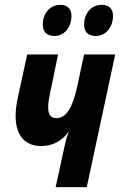

<svg xmlns="http://www.w3.org/2000/svg" viewBox="-20 -770 494 790"><path d="M375 -622C413 -622 445 -656 445 -705C445 -734 428 -750 399 -750C352 -750 326 -711 326 -669C326 -638 343 -622 375 -622ZM205 -622C243 -622 274 -656 274 -705C274 -734 257 -750 229 -750C182 -750 156 -711 156 -669C156 -638 173 -622 205 -622ZM209 0H337L454 -546H326L297 -411C278 -324 251 -284 212 -284C176 -284 172 -319 185 -382L219 -546H92L53 -367C26 -243 62 -169 150 -169C194 -169 234 -189 260 -225H262C255 -208 249 -185 246 -170Z"/></svg>

Font: Noto Sans ExtraCondensed
Style: Bold Italic
Weight: 700
Width: 2
Italic angle: -12°
Designer: Monotype Design Team
Foundry: Monotype Imaging Inc.
Version: Version 2.013